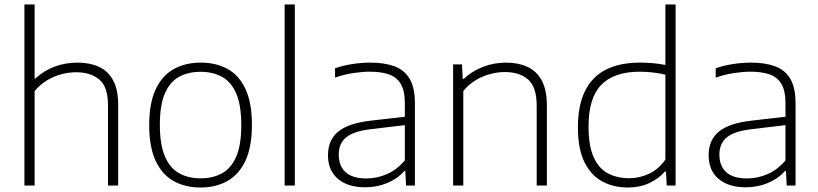

<svg xmlns="http://www.w3.org/2000/svg" viewBox="-20 -828 3652 857"><path d="M89 0V-808H134.5V-477.5H138Q176 -513 224.2 -530.8Q272.5 -548.5 326 -548.5Q380 -548.5 421 -530Q462 -511.5 484.8 -469.8Q507.5 -428 507.5 -359V0H462V-358Q462 -441 423 -473.2Q384 -505.5 320 -505.5Q288.5 -505.5 255.2 -497Q222 -488.5 190.8 -470Q159.5 -451.5 134.5 -421.5V0Z M875.5 9Q806.5 9 755 -19.8Q703.5 -48.5 674.8 -110Q646 -171.5 646 -270Q646 -367.5 674.8 -429Q703.5 -490.5 755.2 -519.5Q807 -548.5 875.5 -548.5Q944.5 -548.5 995.8 -520.2Q1047 -492 1075.8 -430.5Q1104.5 -369 1104.5 -270.5Q1104.5 -173 1075.8 -111.2Q1047 -49.5 995.2 -20.2Q943.5 9 875.5 9ZM875.5 -32Q930.5 -32 971.5 -54.8Q1012.5 -77.5 1034.8 -129.8Q1057 -182 1057 -269Q1057 -357.5 1034.8 -409.8Q1012.5 -462 971.5 -484.8Q930.5 -507.5 875.5 -507.5Q820 -507.5 779 -485Q738 -462.5 715.8 -410.5Q693.5 -358.5 693.5 -271.5Q693.5 -183 715.8 -130.5Q738 -78 779 -55Q820 -32 875.5 -32Z M1250.5 0V-808H1296V0Z M1610.5 8Q1532.5 8 1488.2 -29.8Q1444 -67.5 1444 -135Q1444 -202.5 1489.2 -240.2Q1534.5 -278 1635.5 -289.5L1808 -309.5L1809 -272L1636 -251.5Q1558.5 -242.5 1525.2 -215Q1492 -187.5 1492 -138.5Q1492 -87.5 1522.5 -59.5Q1553 -31.5 1616 -31.5Q1662.5 -31.5 1707 -50.8Q1751.5 -70 1787 -112V-367Q1787 -423 1768.8 -453.5Q1750.5 -484 1715.8 -496Q1681 -508 1631 -508Q1598 -508 1557.5 -502Q1517 -496 1475.5 -481.5V-523Q1509.5 -535.5 1551.8 -542Q1594 -548.5 1633 -548.5Q1696.5 -548.5 1741 -532Q1785.5 -515.5 1808.8 -475.8Q1832 -436 1832 -366.5V0H1792.5L1789 -64.5H1784.5Q1755.5 -31 1709.2 -11.5Q1663 8 1610.5 8Z M2002.5 0V-540.5H2042L2045.5 -476H2050Q2088 -511.5 2136.8 -530Q2185.5 -548.5 2238.5 -548.5Q2292.5 -548.5 2333.8 -529.8Q2375 -511 2398 -469Q2421 -427 2421 -357V0H2375.5V-356.5Q2375.5 -439.5 2337.5 -473Q2299.5 -506.5 2233.5 -506.5Q2204 -506.5 2170.8 -498.2Q2137.5 -490 2105.8 -471.5Q2074 -453 2048 -422V0Z M2783 9Q2719 9 2668.5 -18Q2618 -45 2588.8 -104Q2559.5 -163 2559.5 -259.5Q2559.5 -357 2591 -421.2Q2622.5 -485.5 2684.2 -517Q2746 -548.5 2837 -548.5Q2867.5 -548.5 2896.8 -545.8Q2926 -543 2950 -538V-808H2995.5V0H2956L2952.5 -62.5H2948Q2920 -30 2877.5 -10.5Q2835 9 2783 9ZM2789 -32.5Q2833.5 -32.5 2876.2 -52Q2919 -71.5 2950 -115.5V-494.5Q2927 -500.5 2896.8 -504.2Q2866.5 -508 2836 -508Q2721.5 -508 2664.2 -449.8Q2607 -391.5 2607 -264Q2607 -177 2629.8 -126.5Q2652.5 -76 2693.5 -54.2Q2734.5 -32.5 2789 -32.5Z M3309.5 8Q3231.5 8 3187.2 -29.8Q3143 -67.5 3143 -135Q3143 -202.5 3188.2 -240.2Q3233.5 -278 3334.5 -289.5L3507 -309.5L3508 -272L3335 -251.5Q3257.5 -242.5 3224.2 -215Q3191 -187.5 3191 -138.5Q3191 -87.5 3221.5 -59.5Q3252 -31.5 3315 -31.5Q3361.5 -31.5 3406 -50.8Q3450.5 -70 3486 -112V-367Q3486 -423 3467.8 -453.5Q3449.5 -484 3414.8 -496Q3380 -508 3330 -508Q3297 -508 3256.5 -502Q3216 -496 3174.5 -481.5V-523Q3208.5 -535.5 3250.8 -542Q3293 -548.5 3332 -548.5Q3395.5 -548.5 3440 -532Q3484.5 -515.5 3507.8 -475.8Q3531 -436 3531 -366.5V0H3491.5L3488 -64.5H3483.5Q3454.5 -31 3408.2 -11.5Q3362 8 3309.5 8Z"/></svg>

Font: Encode Sans SemiExpanded ExtraLight
Style: Regular
Weight: 250
Width: 6
Designer: Multiple Designers
Foundry: Impallari Type
Version: Version 3.002